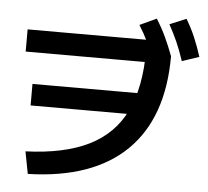

<svg xmlns="http://www.w3.org/2000/svg" viewBox="-59 -919 1119 1034"><g transform="rotate(5 500.0 -401.5)"><path d="M105.7 -68.3Q314.4 -76 446.9 -141.5Q579.4 -207 642.6 -336.8Q705.7 -466.7 705.7 -666.7L772 -603.7H60V-723.7H805.3L842 -646.7Q842 -313.7 660.5 -135.7Q479 42.3 128.7 51.7ZM111.7 -317V-433.3H752.4V-317ZM749 -610.3Q727.7 -667.3 706.5 -711.8Q685.3 -756.3 657.7 -800L748 -842Q777 -796.3 799.2 -749.2Q821.3 -702 842 -646.7ZM902 -625.7Q883.3 -682.7 863.2 -727.8Q843 -773 818.3 -817.7L907.6 -855Q935.6 -808.3 956 -760.5Q976.3 -712.7 994.3 -656.7Z"/></g></svg>

Font: M PLUS 1 Thin
Style: Regular
Weight: 100
Designer: Coji Morishita
Foundry: UNDERFOREST DESIGN
Version: Version 1.001